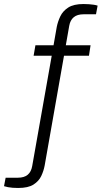

<svg xmlns="http://www.w3.org/2000/svg" viewBox="-100 -751 505 954"><path d="M-10 183Q-24 183 -37 182Q-50 181 -60.5 179Q-71 177 -80 174L-72 132H-11Q20 132 37.5 117.5Q55 103 60 74L157 -474H67L76 -526H166L182 -617Q187 -643 199.5 -669.5Q212 -696 239 -713.5Q266 -731 315 -731Q330 -731 342.5 -730Q355 -729 365.5 -727.5Q376 -726 385 -723L377 -680H315Q284 -680 266.5 -665.5Q249 -651 244 -623L227 -526H350L342 -474H218L122 71Q117 98 105 123.5Q93 149 66.5 166Q40 183 -10 183Z"/></svg>

Font: Archivo SemiExpanded ExtraLight
Style: Italic
Weight: 250
Width: 6
Italic angle: -10°
Designer: Hector Gatti
Foundry: Omnibus-Type
Version: Version 2.001